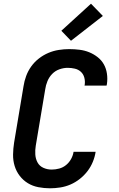

<svg xmlns="http://www.w3.org/2000/svg" viewBox="-20 -1008 640 1036"><path d="M250 8Q218 8 187 2Q156 -4 130.5 -19.5Q105 -35 86.5 -59Q68 -83 59 -112.5Q50 -142 50.5 -174Q51 -206 56 -238L107 -543Q111 -570 121 -597.5Q131 -625 148.5 -649.5Q166 -674 190 -692.5Q214 -711 241 -722.5Q268 -734 297 -738.5Q326 -743 353 -743Q382 -743 409.5 -739.5Q437 -736 461.5 -726Q486 -716 507 -699.5Q528 -683 540.5 -660.5Q553 -638 557 -610.5Q561 -583 557 -555L555 -546H436L437 -550Q440 -570 435 -589Q430 -608 416.5 -620.5Q403 -633 384 -637.5Q365 -642 345 -642Q323 -642 300.5 -634Q278 -626 261.5 -609Q245 -592 236 -570Q227 -548 224 -526L173 -222Q169 -198 170.5 -174.5Q172 -151 182.5 -131.5Q193 -112 214 -102.5Q235 -93 259 -93Q279 -93 299.5 -98.5Q320 -104 336.5 -117.5Q353 -131 363.5 -150Q374 -169 377 -189H496Q492 -162 481 -135Q470 -108 452 -84.5Q434 -61 410.5 -42.5Q387 -24 360.5 -12.5Q334 -1 305.5 3.5Q277 8 250 8ZM363 -788 311 -842 471 -988 535 -922Z"/></svg>

Font: Iosevka Aile Oblique
Style: Bold
Weight: 700
Italic angle: -9°
Designer: Belleve Invis
Foundry: Belleve Invis
Version: Version 31.1.0; ttfautohint (v1.8.4)